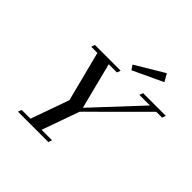

<svg xmlns="http://www.w3.org/2000/svg" viewBox="-213 -1059 1253 1253"><g transform="rotate(45 413.5 -432.5)"><path d="M458 -714.8 437 -746.1 635.3 -864.7 665.5 -812ZM125.5 0 134.8 -25.4H215.8L310.1 -290.5L221.2 -637.7H164.1L172.9 -663.1H410.6L401.4 -637.7H325.7L407.2 -317.4L706.1 -637.7H608.4L617.7 -663.1H827.1L818.4 -637.7H764.6L410.6 -284.2L318.4 -25.4H415L405.8 0Z"/></g></svg>

Font: Elstob 18pt Medium
Style: Italic
Weight: 500
Italic angle: -20°
Designer: Peter S. Baker
Version: Version 1.015